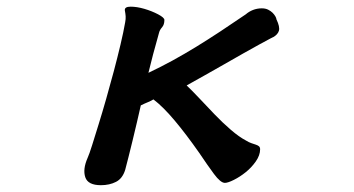

<svg xmlns="http://www.w3.org/2000/svg" viewBox="-20 -502 1040 564"><path d="M346.7 -471.7Q345.7 -482.4 363.8 -482.4Q381.8 -482.4 403.8 -476.1Q425.8 -469.7 444.3 -460Q462.9 -450.2 462.9 -443.4Q462.9 -429.7 456.1 -421.9Q449.2 -414.1 447.3 -406.2Q436.5 -368.2 429.7 -342.3Q422.9 -316.4 416 -288.1Q453.1 -305.7 487.8 -324.7Q522.5 -343.8 556.6 -364.7Q590.8 -385.7 626.5 -409.2Q662.1 -432.6 702.1 -460Q710.9 -467.8 723.1 -472.7Q735.4 -477.5 749 -477.5Q759.8 -477.5 767.6 -473.6Q775.4 -469.7 780.8 -464.4Q786.1 -459 789.1 -453.6Q792 -448.2 792 -445.3Q802.7 -422.9 799.3 -411.6Q795.9 -400.4 782.2 -392.6Q785.2 -394.5 773.9 -388.7Q762.7 -382.8 742.2 -371.6Q721.7 -360.4 694.8 -345.2Q668 -330.1 639.2 -313.5Q610.4 -296.9 581.5 -280.8Q552.7 -264.6 528.3 -251Q543.9 -236.3 565.4 -213.4Q586.9 -190.4 610.4 -166Q633.8 -141.6 658.2 -120.6Q682.6 -99.6 703.1 -88.9Q710.9 -84 718.3 -81.5Q725.6 -79.1 731.4 -77.1Q737.3 -75.2 740.7 -72.3Q744.1 -69.3 744.1 -63.5Q744.1 -45.9 731.4 -27.8Q718.8 -9.8 701.7 3.9Q684.6 17.6 667 26.4Q649.4 35.2 640.6 35.2Q627.9 35.2 608.4 8.8Q588.9 -17.6 565.4 -52.7Q526.4 -108.4 492.7 -148.4Q459 -188.5 430.7 -210Q424.8 -206.1 414.1 -201.7Q403.3 -197.3 393.6 -192.4Q388.7 -169.9 382.3 -143.1Q376 -116.2 369.6 -89.8Q363.3 -63.5 357.4 -40.5Q351.6 -17.6 347.7 -2.9Q339.8 22.5 320.8 32.2Q301.8 42 276.4 42Q238.3 42 230.5 18.6Q222.7 -4.9 237.3 -38.1Q242.2 -48.8 250.5 -75.2Q258.8 -101.6 269.5 -136.2Q280.3 -170.9 292 -211.9Q303.7 -252.9 314.5 -293.5Q325.2 -334 334 -371.1Q342.8 -408.2 347.7 -436.5Q349.6 -446.3 349.1 -454.1Q348.6 -461.9 346.7 -471.7Z"/></svg>

Font: JasonHandwriting1
Style: Regular
Weight: 400
Version: Version 1.48.20